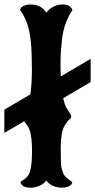

<svg xmlns="http://www.w3.org/2000/svg" viewBox="-20 -840 438 885"><path d="M0 -227.5V-334.5L120.1 -405.3Q127 -451.7 127 -522.9Q127 -599.1 122.1 -647.9Q117.2 -696.8 105.5 -730.2Q93.8 -763.7 73.2 -793Q73.2 -808.6 98.1 -816.4Q107.9 -819.3 120.1 -819.3Q170.4 -819.3 193.8 -781.7Q209.5 -804.7 241.7 -815.4Q257.3 -820.8 275.6 -819.1Q293.9 -817.4 302.2 -810.1Q312 -801.8 313.5 -793Q283.2 -748.5 271.5 -693.4Q264.6 -661.6 261 -605.5Q257.3 -549.3 260.3 -487.8L397.9 -568.8V-461.9L271 -387.2Q277.8 -358.4 286.6 -342.8Q295.4 -327.1 301.8 -318.4Q308.1 -309.6 308.1 -300.3Q308.1 -295.4 303.2 -292Q298.3 -288.6 291.3 -280.5Q284.2 -272.5 276.9 -259.3Q259.8 -228 259.8 -156.7Q259.8 -77.6 263.2 -67.4Q266.1 -56.2 269.8 -45.2Q273.4 -34.2 279.3 -28.3Q295.4 -11.2 313 -1.5Q313 13.7 288.6 22Q279.3 24.9 266.1 24.9Q218.8 24.9 193.4 -7.8Q179.2 12.7 147 21.5Q127 26.9 109.6 24.4Q92.3 22 84.5 15.6Q75.2 7.8 73.7 -1.5Q108.4 -20.5 116.7 -44.9Q124 -66.9 126.2 -100.3Q128.4 -133.8 127.2 -166.7Q126 -199.7 122.1 -219.7Q117.2 -244.1 107.9 -258.3Q98.6 -272.5 90.8 -280.8Z"/></svg>

Font: Sancreek
Style: Regular
Weight: 400
Designer: Vernon Adams
Foundry: Vernon Adams
Version: Version 1.100; ttfautohint (v1.8.4.7-5d5b)